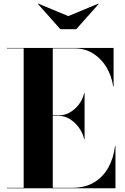

<svg xmlns="http://www.w3.org/2000/svg" viewBox="-20 -1006 666 1026"><path d="M345 -920 505.5 -986.5 507.5 -985 387.5 -850H302.5L182.5 -985L184.5 -986.5ZM429.5 -263Q422 -296.5 401.2 -324.8Q380.5 -353 353 -369.8Q325.5 -386.5 297 -386.5H262V-2.5H367Q435.5 -2.5 483.5 -31.8Q531.5 -61 559.2 -111.2Q587 -161.5 594.5 -225H597V0H17V-2.5H106.5V-747.5H17V-750H587V-545H584.5Q577 -598.5 550 -644.8Q523 -691 479.2 -719.2Q435.5 -747.5 377 -747.5H262V-389.5H297Q325.5 -389.5 353 -405Q380.5 -420.5 401.2 -447.5Q422 -474.5 429.5 -508H432V-263Z"/></svg>

Font: Bodoni* 72pt
Style: Bold
Weight: 700
Version: Version 2.3